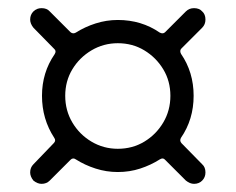

<svg xmlns="http://www.w3.org/2000/svg" viewBox="-20 -592 578 471"><path d="M424 -254Q420 -247 425 -241L476 -189Q484 -182 484 -169Q484 -157 476 -149Q468 -141 456 -141Q446 -141 436 -149L385 -200Q380 -206 372 -201Q350 -187 324 -178.5Q298 -170 269 -170Q241 -170 214.5 -178.5Q188 -187 166 -201Q159 -206 153 -200L102 -149Q94 -141 82 -141Q72 -141 62 -149Q54 -159 54 -169Q54 -181 62 -189L112 -241Q118 -247 113 -254Q83 -300 83 -357Q83 -414 114 -459Q119 -467 113 -472L62 -524Q54 -534 54 -544Q54 -556 62 -564Q70 -572 82 -572Q95 -572 102 -564L153 -513Q159 -508 166 -512Q188 -526 214.5 -534.5Q241 -543 269 -543Q327 -543 372 -512Q380 -508 385 -513L436 -564Q444 -572 456 -572Q469 -572 476 -564Q484 -557 484 -544Q484 -532 476 -524L425 -473Q420 -468 424 -460Q455 -415 455 -357Q455 -299 424 -254ZM269 -227Q305 -227 334 -244.5Q363 -262 380.5 -291.5Q398 -321 398 -357Q398 -393 380.5 -422Q363 -451 334 -468.5Q305 -486 269 -486Q234 -486 204.5 -468.5Q175 -451 157.5 -422Q140 -393 140 -357Q140 -321 157.5 -291.5Q175 -262 204.5 -244.5Q234 -227 269 -227Z"/></svg>

Font: Kiwi Maru
Style: Regular
Weight: 400
Designer: Hiroki-Chan
Version: Version 1.100